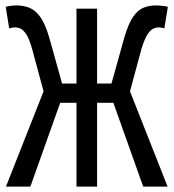

<svg xmlns="http://www.w3.org/2000/svg" viewBox="-20 -688 640 708"><path d="M2 0 152 -380H262V-656H338V-380H448L598 0H508L398 -309H338V0H262V-309H202L92 0ZM144 -339 98 -509Q88 -544 77.5 -560.5Q67 -577 56.5 -582Q46 -587 35 -587Q30 -587 24.5 -586Q19 -585 14 -583L1 -663Q8 -665 20 -666.5Q32 -668 41 -668Q66 -668 88 -659.5Q110 -651 128.5 -625.5Q147 -600 162 -548L217 -351ZM456 -339 383 -351 438 -548Q453 -600 470.5 -625.5Q488 -651 509 -659.5Q530 -668 555 -668Q564 -668 578 -666.5Q592 -665 599 -663L586 -583Q582 -585 576 -586Q570 -587 565 -587Q555 -587 544.5 -582Q534 -577 523.5 -560.5Q513 -544 502 -509Z"/></svg>

Font: Source Code Pro ExtraLight
Style: Regular
Weight: 200
Monospace: yes
Designer: Paul D. Hunt, Teo Tuominen
Foundry: Adobe
Version: Version 1.026;hotconv 1.1.0;makeotfexe 2.6.0